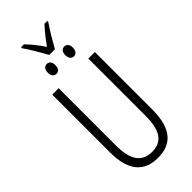

<svg xmlns="http://www.w3.org/2000/svg" viewBox="-330 -1102 1163 1163"><g transform="rotate(-45 252.0 -520.5)"><path d="M227 -897H276C302 -944 336 -1002 365 -1043V-1051H340C304 -1011 280 -981 252 -941C226 -981 192 -1023 164 -1051H139V-1043C167 -1003 201 -945 227 -897ZM178 -785C195 -785 210 -797 210 -827C210 -857 195 -869 178 -869C160 -869 145 -857 145 -827C145 -797 160 -785 178 -785ZM328 -785C344 -785 360 -797 360 -827C360 -857 344 -869 328 -869C311 -869 295 -857 295 -827C295 -797 311 -785 328 -785ZM435 -714H379V-222C379 -87 331 -41 253 -41C172 -41 125 -92 125 -222V-714H70V-220C70 -62 134 10 253 10C364 10 435 -52 435 -221Z"/></g></svg>

Font: Noto Sans UI Condensed Light
Style: Regular
Weight: 300
Width: 3
Designer: Monotype Design Team
Foundry: Monotype Imaging Inc.
Version: Version 1.901